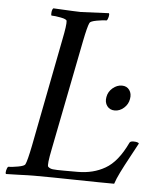

<svg xmlns="http://www.w3.org/2000/svg" viewBox="-55 -689 622 737"><g transform="rotate(5 256.0 -321.0)"><path d="M162.1 -109.4Q148.9 -44.4 154.3 -39.1Q161.1 -32.2 172.9 -30.8Q184.6 -29.3 216.8 -29.3H268.6Q328.6 -29.3 374 -55.7Q421.4 -82.5 457 -158.2Q460 -164.1 471.7 -164.1Q489.3 -164.1 493.2 -158.2Q486.8 -146 465.3 -106.4Q443.8 -66.9 431.2 -41.3Q418.5 -15.6 412.1 3.9Q365.7 3.9 266.4 2Q167 0 103.5 0Q81.1 0 46.4 1.5Q11.7 2.9 -4.9 2.9Q-7.8 -1 -5.4 -11.2Q-2.9 -21.5 1 -25.4Q14.6 -25.4 39.1 -29.8Q63.5 -34.2 66.4 -41Q73.2 -54.7 85 -113.3L166 -530.3Q177.7 -587.9 175.8 -602.5Q175.3 -609.4 152.6 -613.8Q129.9 -618.2 116.2 -618.2Q113.8 -621.6 115.2 -632.3Q116.7 -643.1 121.1 -646.5Q213.9 -641.6 227.5 -641.6Q239.7 -641.6 335 -646.5Q337.9 -642.6 335.4 -632.3Q333 -622.1 329.1 -618.2Q315.4 -618.2 291 -613.8Q266.6 -609.4 263.7 -602.5Q256.8 -588.9 245.1 -530.3ZM353.5 -325.2Q356.9 -345.7 373.5 -359.9Q390.1 -374 409.2 -374Q428.2 -374 438.2 -359.9Q448.2 -345.7 444.3 -325.2Q440.9 -304.7 424.8 -290.5Q408.7 -276.4 389.6 -276.4Q370.6 -276.4 360.1 -290.5Q349.6 -304.7 353.5 -325.2Z"/></g></svg>

Font: Crimson
Style: Italic
Weight: 400
Italic angle: -11°
Version: Version 0.8